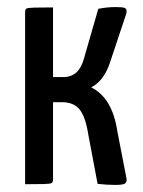

<svg xmlns="http://www.w3.org/2000/svg" viewBox="-20 -521 405 543"><path d="M307 -501Q325 -501 331.5 -499Q338 -497 338 -490Q338 -485 337 -482L290 -341Q273 -292 238 -274Q298 -244 312 -149L338 -15Q339 -5 332.5 -1.5Q326 2 306 2Q283 2 256 -1L230 -139Q222 -190 205.5 -211Q189 -232 155 -232H130V-14Q130 -6 126.5 -3.5Q123 -1 103.5 -0.5Q84 0 51 0V-486Q51 -494 54.5 -496.5Q58 -499 77.5 -499.5Q97 -500 130 -500V-303H159Q203 -303 217 -354L258 -496Q282 -501 307 -501Z"/></svg>

Font: Yanone Kaffeesatz
Style: Regular
Weight: 400
Designer: Yanone (Cyrillic: Daniel Pouzeot & Huerta Tipografica)
Foundry: Yanone
Version: Version 1.100;PS 001.100;hotconv 1.0.70;makeotf.lib2.5.58329